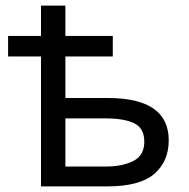

<svg xmlns="http://www.w3.org/2000/svg" viewBox="-20 -664 674 684"><path d="M212.9 -644V-536.1H381.8V-462.9H212.9V-314.9H363.8Q581.1 -314.9 581.1 -164.1Q581.1 -88.9 529.5 -44.4Q478 0 361.8 0H126V-462.9H8.8V-536.1H126V-644ZM356 -242.2H212.9V-70.8H357.9Q417 -70.8 455.6 -90.8Q494.1 -110.8 494.1 -159.2Q494.1 -207 458.5 -224.6Q422.9 -242.2 356 -242.2Z"/></svg>

Font: Kurinto Seri
Style: Regular
Weight: 400
Designer: Kurinto was developed by Clint Goss from a range of fonts that are compatible with the SIL Open Font License Version 1.1
Foundry: Clinton F. Goss
Version: Version 2.196; July 25, 2020